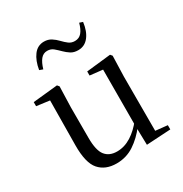

<svg xmlns="http://www.w3.org/2000/svg" viewBox="-179 -906 1012 1059"><g transform="rotate(-30 326.5 -376.5)"><path d="M261 15Q190 15 151 -29.5Q112 -74 113 -186L116 -484L138 -467L33 -481V-507L190 -523L200 -511L196 -380V-185Q196 -105 221.5 -73Q247 -41 296 -41Q343 -41 386 -68Q429 -95 465 -142L488 -103H462Q423 -51 373 -18Q323 15 261 15ZM456 9 453 -114V-116L454 -471L373 -480V-506L528 -523L538 -511L534 -380V-35L610 -27V0ZM147 -645Q156 -700 181.5 -734Q207 -768 248 -768Q274 -768 293.5 -755.5Q313 -743 328 -727Q345 -709 361 -697Q377 -685 399 -685Q426 -685 442.5 -704.5Q459 -724 469 -761L490 -754Q483 -698 457 -665Q431 -632 390 -632Q362 -632 343.5 -644Q325 -656 310 -671Q293 -688 277 -701.5Q261 -715 238 -715Q213 -715 196.5 -695Q180 -675 169 -637Z"/></g></svg>

Font: Noto Serif TC
Style: Regular
Weight: 400
Designer: Ryoko NISHIZUKA  (kana & ideographs); Frank Grießhammer (Latin, Greek & Cyrillic); Wenlong ZHANG  (bopomofo); Sandoll Co
Foundry: Adobe
Version: Version 2.003-H1;hotconv 1.1.1;makeotfexe 2.6.0